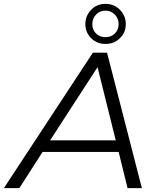

<svg xmlns="http://www.w3.org/2000/svg" viewBox="-70 -972 807 992"><path d="M-50 0 410 -700H483L663 0H589L543 -187H150L30 0ZM189 -247H528L434 -625ZM475 -745Q430 -745 400.5 -775Q371 -805 371 -847Q371 -890 400.5 -921Q430 -952 475 -952Q520 -952 550 -921Q580 -890 580 -847Q580 -805 550 -775Q520 -745 475 -745ZM475 -780Q505 -780 524 -799.5Q543 -819 543 -847Q543 -876 523.5 -896.5Q504 -917 475 -917Q446 -917 426.5 -897Q407 -877 407 -847Q407 -818 426 -799Q445 -780 475 -780Z"/></svg>

Font: Montserrat
Style: Italic
Weight: 400
Italic angle: -11.3°
Designer: Julieta Ulanovsky
Foundry: Julieta Ulanovsky
Version: Version 9.000; ttfautohint (v1.8.4.7-5d5b)